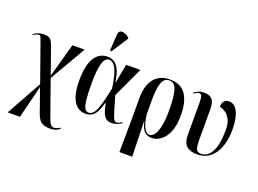

<svg xmlns="http://www.w3.org/2000/svg" viewBox="-144 -1153 2354 1749"><g transform="rotate(20 1033.5 -279.0)"><path d="M460 248Q402 248 372 227.5Q342 207 323 153L242 -77L163 240H44L234 -102L99 -483Q93 -501 87 -511Q81 -521 66 -521Q59 -521 45.5 -515.5Q32 -510 17 -499L12 -507Q37 -526 63.5 -533.5Q90 -541 115 -541Q155 -541 174 -524Q193 -507 210 -458L298 -208L389 -536H507L305 -188L427 157Q441 197 454.5 212.5Q468 228 486 228Q498 228 516.5 221Q535 214 544 206L549 215Q530 233 506 240.5Q482 248 460 248Z M711 10Q667 10 632 -17Q597 -44 577 -102.5Q557 -161 557 -257Q557 -404 601.5 -476Q646 -548 728 -548Q757 -548 785.5 -534Q814 -520 837 -478.5Q860 -437 872 -356H876L910 -536H1048L911 -243Q932 -170 945.5 -124.5Q959 -79 968 -54.5Q977 -30 985.5 -21Q994 -12 1005 -12Q1018 -12 1032 -19.5Q1046 -27 1056 -34L1061 -26Q1044 -13 1019 -2.5Q994 8 963 8Q936 8 916 -4Q896 -16 881 -49Q866 -82 855 -144H850Q837 -99 821.5 -64.5Q806 -30 780 -10Q754 10 711 10ZM736 -9Q781 -9 808.5 -80Q836 -151 863 -290Q850 -383 832.5 -434.5Q815 -486 794.5 -506.5Q774 -527 750 -527Q711 -527 691.5 -467Q672 -407 672 -265Q672 -167 678.5 -111Q685 -55 699 -32Q713 -9 736 -9ZM741 -604 727 -611 737 -766Q739 -794 755.5 -802Q772 -810 796 -802.5Q820 -795 844 -775V-763Z M1124 232 1127 -78V-289Q1126 -411 1178.5 -479Q1231 -547 1333 -547Q1437 -547 1486.5 -476Q1536 -405 1536 -272Q1536 -176 1510 -113.5Q1484 -51 1442.5 -20Q1401 11 1354 11Q1312 11 1285 -13.5Q1258 -38 1241 -109H1239L1248 232ZM1325 -9Q1368 -9 1394 -78.5Q1420 -148 1420 -272Q1420 -413 1400.5 -475Q1381 -537 1329 -537Q1281 -537 1260.5 -484.5Q1240 -432 1240 -318V-174Q1251 -96 1272.5 -52.5Q1294 -9 1325 -9Z M1795 10Q1727 10 1691.5 -22Q1656 -54 1656 -132V-439Q1656 -486 1649 -503.5Q1642 -521 1625 -521Q1616 -521 1602.5 -515.5Q1589 -510 1574 -499L1569 -507Q1588 -521 1613 -531Q1638 -541 1668 -541Q1718 -541 1743.5 -513Q1769 -485 1769 -416V-137Q1769 -61 1779.5 -34Q1790 -7 1826 -7Q1892 -7 1929 -78.5Q1966 -150 1966 -289Q1966 -350 1946.5 -388Q1927 -426 1898.5 -445Q1870 -464 1843 -469Q1843 -507 1860.5 -525.5Q1878 -544 1906 -544Q1945 -544 1971 -513.5Q1997 -483 2009.5 -429.5Q2022 -376 2022 -308Q2022 -248 2009.5 -191.5Q1997 -135 1969.5 -89.5Q1942 -44 1899 -17Q1856 10 1795 10Z"/></g></svg>

Font: Noto Serif Display ExtraCondensed SemiBold
Style: Regular
Weight: 600
Width: 2
Designer: Monotype Design Team
Foundry: Monotype Imaging Inc.
Version: Version 2.009